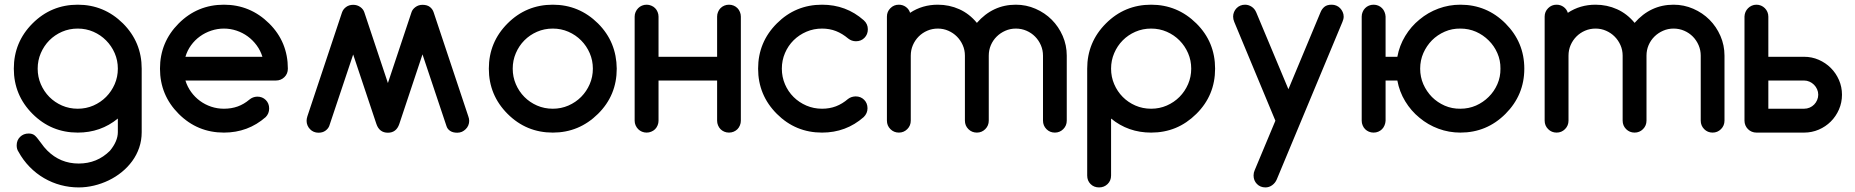

<svg xmlns="http://www.w3.org/2000/svg" viewBox="-20 -567 7931 821"><path d="M483.9 -60.1Q410.6 0 312.5 0Q199.2 0 119.1 -80.1Q39.1 -160.2 39.1 -273.4Q39.1 -386.7 119.1 -466.8Q199.2 -546.9 312.5 -546.9Q424.8 -546.9 505.9 -466.8Q585.9 -386.7 585.9 -273.4V-2Q585.9 33.2 575.2 64.5Q564.5 95.7 545.4 121.8Q526.4 147.9 500.5 168.9Q474.6 189.9 444.6 204.3Q414.6 218.8 381.8 226.6Q349.1 234.4 316.4 234.4Q277.3 234.4 239.7 224.4Q202.1 214.4 168.5 194.8Q134.8 175.3 106.7 146.5Q78.6 117.7 59.1 82Q51.3 70.8 51.3 54.7Q51.3 32.7 65.9 18.3Q80.6 3.9 102.5 3.9Q117.2 3.9 126.7 10.7Q136.2 17.6 152.8 41Q169.4 64.5 182.1 76.7Q237.8 132.3 316.4 132.3Q395.5 132.3 450.2 77.6Q483.9 36.6 483.9 -2ZM312.5 -444.8Q276.4 -444.8 245.1 -431.2Q213.9 -417.5 190.9 -394.3Q168 -371.1 154.5 -339.8Q141.1 -308.6 141.1 -273.4Q141.1 -238.3 154.5 -207Q168 -175.8 190.9 -152.6Q213.9 -129.4 245.1 -115.7Q276.4 -102.1 312.5 -102.1Q348.1 -102.1 379.4 -115.7Q410.6 -129.4 433.8 -152.8Q457 -176.3 470.5 -207.3Q483.9 -238.3 483.9 -273.4Q483.9 -308.6 470.5 -339.6Q457 -370.6 433.8 -394Q410.6 -417.5 379.4 -431.2Q348.1 -444.8 312.5 -444.8Z M1080.1 -153.8Q1102.1 -153.8 1116.5 -139.4Q1130.9 -125 1130.9 -103Q1130.9 -81.5 1116.2 -66.4Q1040.5 0 937.5 0Q824.2 0 744.1 -80.1Q664.1 -160.2 664.1 -273.4Q664.1 -386.7 744.1 -466.8Q824.2 -546.9 937.5 -546.9Q1049.8 -546.9 1130.9 -466.8Q1170.9 -427.2 1190.9 -378.7Q1210.9 -330.1 1210.9 -273.4Q1210.9 -251.5 1196 -237.1Q1181.2 -222.7 1159.7 -222.7H772.9Q781.2 -195.8 797.4 -173.6Q813.5 -151.4 835.2 -135.5Q856.9 -119.6 883.1 -110.8Q909.2 -102.1 937.5 -102.1Q969.7 -102.1 996.6 -111.8Q1023.4 -121.6 1046.4 -141.1Q1061 -153.3 1080.1 -153.8ZM1102.1 -324.2Q1093.8 -351.1 1077.4 -373.3Q1061 -395.5 1039.3 -411.4Q1017.6 -427.2 991.5 -436Q965.3 -444.8 937.5 -444.8Q909.7 -444.8 883.3 -436Q856.9 -427.2 835 -411.4Q813 -395.5 796.9 -373.3Q780.8 -351.1 772.9 -324.2Z M1638.7 0.5Q1602.1 0.5 1589.4 -37.1L1490.2 -334L1387.7 -27.8Q1382.8 -16.1 1371.1 -7.8Q1359.4 0.5 1341.8 0.5Q1331.1 0.5 1321.8 -3.4Q1312.5 -7.3 1305.7 -14.6Q1298.8 -21.5 1294.9 -30.8Q1291 -40 1291 -50.3Q1291 -59.1 1294.4 -69.8L1442.4 -513.7Q1447.3 -527.8 1460 -537.1Q1472.7 -546.4 1490.2 -546.4Q1507.3 -546.4 1520.5 -537.1Q1533.7 -527.8 1538.1 -513.7L1638.7 -211.9L1739.3 -513.7Q1743.2 -526.9 1756.3 -536.6Q1769.5 -546.4 1786.6 -546.4Q1806.6 -546.4 1818.4 -537.1Q1830.1 -527.8 1834.5 -513.7L1982.4 -69.8Q1986.3 -59.6 1986.3 -50.3Q1986.3 -40 1982.4 -30.8Q1978.5 -21.5 1971.2 -14.6Q1964.4 -7.8 1955.1 -3.4Q1945.8 0.5 1935.1 0.5Q1916.5 0.5 1904.8 -7.3Q1893.1 -15.1 1889.2 -27.8L1786.6 -334.5L1687.5 -37.1Q1674.8 0.5 1638.7 0.5Z M2343.8 -444.8Q2307.6 -444.8 2276.4 -431.2Q2245.1 -417.5 2222.2 -394.3Q2199.2 -371.1 2185.8 -339.8Q2172.4 -308.6 2172.4 -273.4Q2172.4 -238.3 2185.8 -207Q2199.2 -175.8 2222.2 -152.6Q2245.1 -129.4 2276.4 -115.7Q2307.6 -102.1 2343.8 -102.1Q2379.4 -102.1 2410.6 -115.7Q2441.9 -129.4 2465.1 -152.8Q2488.3 -176.3 2501.7 -207.3Q2515.1 -238.3 2515.1 -273.4Q2515.1 -308.6 2501.7 -339.6Q2488.3 -370.6 2465.1 -394Q2441.9 -417.5 2410.6 -431.2Q2379.4 -444.8 2343.8 -444.8ZM2617.2 -273.4Q2617.2 -159.2 2537.1 -80.1Q2456.1 0 2343.8 0Q2230.5 0 2150.4 -80.1Q2070.3 -160.2 2070.3 -273.4Q2070.3 -386.7 2150.4 -466.8Q2230.5 -546.9 2343.8 -546.9Q2456.1 -546.9 2537.1 -466.8Q2577.1 -426.8 2596.9 -378.4Q2616.7 -330.1 2617.2 -273.4Z M2795.9 -222.7V-50.8Q2795.9 -40.5 2792 -31.2Q2788.1 -21.5 2781.2 -14.6Q2774.4 -7.8 2764.6 -3.9Q2755.4 0 2745.1 0Q2734.4 0 2725.1 -3.9Q2715.8 -7.8 2709 -14.6Q2702.1 -21.5 2697.8 -31.2Q2693.8 -40.5 2693.8 -50.8V-496.1Q2693.8 -506.3 2697.8 -515.6Q2702.1 -525.4 2709 -532.2Q2715.8 -539.1 2725.1 -543Q2734.4 -546.9 2745.1 -546.9Q2755.4 -546.9 2764.6 -543Q2774.4 -539.1 2781.2 -532.2Q2788.1 -525.4 2792 -515.6Q2795.9 -506.3 2795.9 -496.1V-324.2H3046.4V-496.1Q3046.4 -506.3 3050.3 -515.6Q3054.2 -525.4 3061 -532.2Q3067.9 -539.1 3077.1 -543Q3086.4 -546.9 3097.2 -546.9Q3107.9 -546.9 3117.2 -543Q3126.5 -539.1 3133.3 -532.2Q3140.1 -525.4 3144 -515.6Q3147.9 -506.3 3147.9 -496.1V-50.8Q3147.9 -40.5 3144 -31.2Q3140.1 -21.5 3133.3 -14.6Q3126.5 -7.8 3117.2 -3.9Q3107.9 0 3097.2 0Q3086.4 0 3077.1 -3.9Q3067.9 -7.8 3061 -14.6Q3054.2 -21.5 3050.3 -31.2Q3046.4 -40.5 3046.4 -50.8V-222.7Z M3638.7 -154.8Q3660.6 -154.8 3675 -140.4Q3689.5 -126 3689.5 -104Q3689.5 -82.5 3673.3 -66.4Q3597.7 0 3495.1 0Q3381.8 0 3301.8 -80.1Q3221.7 -160.2 3221.7 -273.4Q3221.7 -386.7 3301.8 -466.8Q3381.8 -546.9 3495.1 -546.9Q3598.1 -546.9 3673.3 -480.5Q3690.9 -464.8 3690.9 -441.9Q3690.9 -419.9 3676.5 -405.3Q3662.1 -390.6 3640.1 -390.6Q3621.6 -390.6 3606.9 -402.3Q3582 -423.3 3554.7 -434.1Q3527.3 -444.8 3495.1 -444.8Q3459.5 -444.8 3428.2 -431.4Q3397 -418 3373.5 -394.8Q3350.1 -371.6 3336.7 -340.3Q3323.2 -309.1 3323.2 -273.4Q3323.2 -237.8 3336.7 -206.5Q3350.1 -175.3 3373.5 -152.1Q3397 -128.9 3428.2 -115.5Q3459.5 -102.1 3495.1 -102.1Q3527.3 -102.1 3554.7 -112.5Q3582 -123 3606.4 -144Q3620.1 -154.3 3638.7 -154.8Z M4541.5 -51.3Q4541.5 -29.8 4526.6 -14.9Q4511.7 0 4490.7 0Q4469.2 0 4454.6 -14.9Q4439.9 -29.8 4439.9 -51.3V-329.1Q4439.9 -352.5 4430.9 -373.5Q4421.9 -394.5 4406.2 -410.4Q4390.6 -426.3 4369.4 -435.5Q4348.1 -444.8 4323.7 -444.8Q4299.8 -444.8 4278.8 -435.5Q4257.8 -426.3 4241.9 -410.6Q4226.1 -395 4217 -374Q4208 -353 4208 -329.1V-51.3Q4208 -29.8 4193.1 -14.9Q4178.2 0 4157.2 0Q4135.7 0 4120.8 -14.9Q4106 -29.8 4106 -51.3V-329.1Q4106 -353 4096.7 -374Q4087.4 -395 4071.8 -410.6Q4056.2 -426.3 4035.2 -435.5Q4014.2 -444.8 3990.2 -444.8Q3966.3 -444.8 3945.3 -435.8Q3924.3 -426.8 3908.4 -410.9Q3892.6 -395 3883.5 -374Q3874.5 -353 3874.5 -329.1V-51.3Q3874.5 -29.8 3859.6 -14.9Q3844.7 0 3823.7 0Q3802.2 0 3787.4 -14.9Q3772.5 -29.8 3772.5 -51.3V-496.1Q3772.5 -517.1 3787.4 -532Q3802.2 -546.9 3823.2 -546.9Q3840.3 -546.9 3853.5 -537.4Q3866.7 -527.8 3871.6 -512.2Q3923.8 -546.9 3990.2 -546.9Q4039.1 -546.9 4082 -527.6Q4125 -508.3 4157.2 -469.2Q4225.1 -546.9 4323.7 -546.9Q4368.2 -546.9 4408 -529.5Q4447.8 -512.2 4477.3 -482.7Q4506.8 -453.1 4524.2 -413.3Q4541.5 -373.5 4541.5 -329.1Z M4902.3 0Q4804.2 0 4731 -60.1V183.6Q4731 205.6 4716.1 220Q4701.2 234.4 4679.7 234.4Q4657.7 234.4 4643.3 220Q4628.9 205.6 4628.9 183.6V-273.4Q4628.9 -386.7 4709 -466.8Q4789.1 -546.9 4902.3 -546.9Q5014.6 -546.9 5095.7 -466.8Q5135.7 -427.2 5155.8 -378.7Q5175.8 -330.1 5175.8 -273.4Q5175.8 -159.2 5095.7 -80.1Q5054.7 -39.6 5006.6 -19.8Q4958.5 0 4902.3 0ZM4902.3 -102.1Q4938 -102.1 4969.2 -115.7Q5000.5 -129.4 5023.7 -152.8Q5046.9 -176.3 5060.3 -207.3Q5073.7 -238.3 5073.7 -273.4Q5073.7 -308.6 5060.3 -339.6Q5046.9 -370.6 5023.7 -394Q5000.5 -417.5 4969.2 -431.2Q4938 -444.8 4902.3 -444.8Q4866.2 -444.8 4835 -431.2Q4803.7 -417.5 4780.8 -394.3Q4757.8 -371.1 4744.4 -339.8Q4731 -308.6 4731 -273.4Q4731 -238.3 4744.4 -207Q4757.8 -175.8 4780.8 -152.6Q4803.7 -129.4 4835 -115.7Q4866.2 -102.1 4902.3 -102.1Z M5433.6 -50.8 5257.8 -473.1Q5252.9 -484.4 5252.9 -496.1Q5252.9 -506.3 5256.8 -515.6Q5260.7 -524.9 5267.6 -532Q5274.4 -539.1 5283.7 -543Q5293 -546.9 5303.7 -546.9Q5318.8 -546.9 5332 -538.3Q5345.2 -529.8 5352.1 -513.2L5489.3 -185.5L5626.5 -514.2Q5632.3 -528.8 5643.3 -537.8Q5654.3 -546.9 5674.3 -546.9Q5685.1 -546.9 5694.3 -543Q5703.6 -539.1 5710.4 -532Q5717.3 -524.9 5721.4 -515.6Q5725.6 -506.3 5725.6 -496.1Q5725.6 -485.4 5720.2 -473.1L5439.5 200.2Q5433.1 215.3 5419.9 224.9Q5406.7 234.4 5391.1 234.4Q5369.1 234.4 5354.7 219.7Q5340.3 205.1 5340.3 183.1Q5340.3 171.4 5345.2 160.6Z M5955.1 -324.2Q5963.9 -372.1 5988.8 -413.1Q6013.7 -454.1 6049.8 -483.4Q6085.9 -513.7 6130.9 -530.3Q6175.8 -546.9 6224.6 -546.9Q6337.4 -546.9 6417.5 -466.8Q6498 -386.2 6498 -273.4Q6498 -160.6 6417.5 -80.1Q6337.4 0 6224.6 0Q6175.8 0 6130.9 -16.6Q6085.9 -33.2 6049.8 -63.5Q6013.7 -92.8 5988.8 -133.8Q5963.9 -174.8 5955.1 -222.7H5904.8V-50.8Q5904.3 -40.5 5900.4 -31.2Q5896.5 -21.5 5889.6 -14.6Q5882.8 -7.8 5873.5 -3.9Q5864.3 0 5853.5 0Q5842.8 0 5833.5 -3.9Q5824.2 -7.8 5817.4 -14.6Q5810.5 -21.5 5806.6 -31.2Q5802.7 -40.5 5802.7 -50.8V-496.1Q5802.7 -506.3 5806.6 -515.6Q5810.5 -525.4 5817.4 -532.2Q5824.2 -539.1 5833.5 -543Q5842.8 -546.9 5853.5 -546.9Q5864.3 -546.9 5873.5 -543Q5882.8 -539.1 5889.6 -532.2Q5896.5 -525.4 5900.4 -515.6Q5904.3 -506.3 5904.8 -496.1V-324.2ZM6224.6 -444.8Q6189 -445.3 6157.7 -431.6Q6126.5 -418 6103 -394.5Q6080.1 -371.1 6066.4 -340.3Q6052.7 -309.1 6052.7 -273.4Q6052.7 -237.8 6066.4 -206.5Q6080.1 -175.8 6103 -152.3Q6126.5 -128.9 6157.7 -115.2Q6189 -101.6 6224.6 -102.1Q6260.3 -102.1 6291.5 -115.7Q6322.3 -129.4 6345.7 -152.8Q6369.1 -175.8 6382.8 -207Q6396.5 -238.3 6396 -273.4Q6396.5 -308.6 6382.8 -339.8Q6369.1 -371.1 6345.7 -394Q6322.3 -417.5 6291.5 -431.2Q6260.3 -444.8 6224.6 -444.8Z M7354 -51.3Q7354 -29.8 7339.1 -14.9Q7324.2 0 7303.2 0Q7281.7 0 7267.1 -14.9Q7252.4 -29.8 7252.4 -51.3V-329.1Q7252.4 -352.5 7243.4 -373.5Q7234.4 -394.5 7218.8 -410.4Q7203.1 -426.3 7181.9 -435.5Q7160.6 -444.8 7136.2 -444.8Q7112.3 -444.8 7091.3 -435.5Q7070.3 -426.3 7054.4 -410.6Q7038.6 -395 7029.5 -374Q7020.5 -353 7020.5 -329.1V-51.3Q7020.5 -29.8 7005.6 -14.9Q6990.7 0 6969.7 0Q6948.2 0 6933.3 -14.9Q6918.5 -29.8 6918.5 -51.3V-329.1Q6918.5 -353 6909.2 -374Q6899.9 -395 6884.3 -410.6Q6868.7 -426.3 6847.7 -435.5Q6826.7 -444.8 6802.7 -444.8Q6778.8 -444.8 6757.8 -435.8Q6736.8 -426.8 6720.9 -410.9Q6705.1 -395 6696 -374Q6687 -353 6687 -329.1V-51.3Q6687 -29.8 6672.1 -14.9Q6657.2 0 6636.2 0Q6614.7 0 6599.9 -14.9Q6585 -29.8 6585 -51.3V-496.1Q6585 -517.1 6599.9 -532Q6614.7 -546.9 6635.7 -546.9Q6652.8 -546.9 6666 -537.4Q6679.2 -527.8 6684.1 -512.2Q6736.3 -546.9 6802.7 -546.9Q6851.6 -546.9 6894.5 -527.6Q6937.5 -508.3 6969.7 -469.2Q7037.6 -546.9 7136.2 -546.9Q7180.7 -546.9 7220.5 -529.5Q7260.3 -512.2 7289.8 -482.7Q7319.3 -453.1 7336.7 -413.3Q7354 -373.5 7354 -329.1Z M7541.5 -324.2H7694.3Q7727.5 -324.2 7757.1 -311.3Q7786.6 -298.3 7808.6 -276.4Q7830.6 -254.4 7843.5 -224.9Q7856.4 -195.3 7856.4 -162.1Q7856.4 -128.4 7843.5 -98.9Q7830.6 -69.3 7808.6 -47.4Q7786.6 -25.4 7757.1 -12.7Q7727.5 0 7694.3 0H7490.7Q7480 0 7470.7 -3.9Q7461.4 -7.8 7454.3 -14.9Q7447.3 -22 7443.4 -31.2Q7439.5 -40.5 7439.5 -50.8V-496.6Q7439.9 -506.8 7443.8 -515.9Q7447.8 -524.9 7454.6 -531.7Q7461.4 -538.6 7470.5 -542.7Q7479.5 -546.9 7490.7 -546.9Q7501 -546.9 7510.3 -543Q7519.5 -539.1 7526.6 -532Q7533.7 -524.9 7537.6 -515.6Q7541.5 -506.3 7541.5 -496.1ZM7694.3 -102.1Q7707 -102.1 7718.3 -106.9Q7729.5 -111.8 7737.5 -120.1Q7745.6 -128.4 7750.2 -139.4Q7754.9 -150.4 7754.9 -162.1Q7754.9 -174.3 7750 -185.3Q7745.1 -196.3 7736.8 -204.6Q7728.5 -212.9 7717.5 -217.8Q7706.5 -222.7 7694.3 -222.7H7541.5V-102.1Z"/></svg>

Font: Comfortaa
Style: Bold
Weight: 700
Designer: Johan Aakerlund
Foundry: Johan Aakerlund
Version: Version 2.001; ttfautohint (v1.4.1)